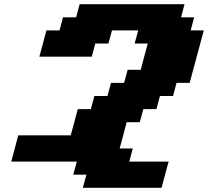

<svg xmlns="http://www.w3.org/2000/svg" viewBox="-20 -895 991 915"><path d="M375 0H750Q755.4 -21 766.6 -62.5Q777.8 -104 783.7 -125H596.2L612.8 -187.5H550.3Q556.2 -208 567.1 -249.8Q578.1 -291.5 583.5 -312.5H646L663.1 -375H725.6L742.2 -437.5H804.7L821.3 -500H883.8Q895 -541.5 917.5 -625Q939.9 -708.5 951.2 -750H888.7L905.3 -812.5H842.8L859.4 -875H359.4L342.8 -812.5H280.3L263.7 -750H201.2Q195.8 -729.5 184.6 -687.7Q173.3 -646 167.5 -625H417.5L434.1 -687.5H496.6L513.7 -750H638.7L621.6 -687.5H684.1Q678.2 -667 667.2 -625.2Q656.2 -583.5 650.9 -562.5H588.4L571.3 -500H508.8L492.2 -437.5H429.7L413.1 -375H350.6Q345.2 -354 334 -312.3Q322.8 -270.5 316.9 -250H66.9Q61.5 -229 50.3 -187.3Q39.1 -145.5 33.7 -125H346.2L329.1 -62.5H391.6Z"/></svg>

Font: Faithful 32x
Style: BoldOblique
Weight: 400
Foundry: Faithful Resource Pack
Version: Version 1.0; January 27, 2023